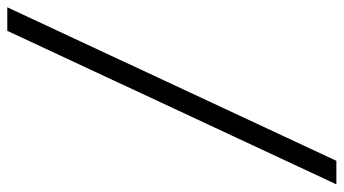

<svg xmlns="http://www.w3.org/2000/svg" viewBox="-316 -576 921 514"><g transform="rotate(90 144.0 -319.5)"><path d="M-93 121 318 -760H381L-30 121Z"/></g></svg>

Font: Noto Serif Tamil
Style: Italic
Weight: 400
Italic angle: -12°
Designer: Indian Type Foundry, Tom Grace, and the Monotype Design Team
Foundry: Monotype Imaging Inc.
Version: Version 2.003